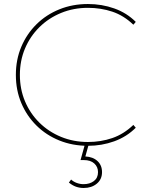

<svg xmlns="http://www.w3.org/2000/svg" viewBox="-20 -723 741 956"><path d="M418 3Q341 3 275.5 -23.5Q210 -50 161.5 -98Q113 -146 86 -210Q59 -274 59 -350Q59 -426 86 -490Q113 -554 161.5 -602Q210 -650 275.5 -676.5Q341 -703 418 -703Q487 -703 549 -681Q611 -659 656 -614L644 -600Q596 -646 539 -665Q482 -684 418 -684Q346 -684 284 -658.5Q222 -633 176 -587.5Q130 -542 104.5 -481.5Q79 -421 79 -350Q79 -279 104.5 -218.5Q130 -158 176 -112.5Q222 -67 284 -41.5Q346 -16 418 -16Q482 -16 539 -35.5Q596 -55 644 -101L656 -87Q611 -42 549 -19.5Q487 3 418 3ZM397 213Q376 213 358 206.5Q340 200 323 186L334 171Q346 182 362.5 188Q379 194 396 194Q427 194 447.5 178.5Q468 163 468 134Q468 108 449.5 91Q431 74 397 74H381L403 -5H422L405 56Q443 58 465.5 79Q488 100 488 134Q488 170 462 191.5Q436 213 397 213Z"/></svg>

Font: Montserrat Thin Thin
Style: Regular
Weight: 250
Version: Version 9.000